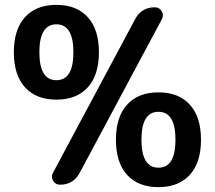

<svg xmlns="http://www.w3.org/2000/svg" viewBox="-20 -760 884 790"><path d="M617 -730Q636 -730 645.5 -713.5Q655 -697 646 -681L308 -49Q282 0 227 0Q208 0 198.5 -16.5Q189 -33 198 -49L536 -681Q562 -730 617 -730ZM562 -185Q562 -70 632 -70Q702 -70 702 -185Q702 -300 632 -300Q562 -300 562 -185ZM503 -329.5Q549 -380 632 -380Q715 -380 761 -329.5Q807 -279 807 -185Q807 -91 761 -40.5Q715 10 632 10Q549 10 503 -40.5Q457 -91 457 -185Q457 -279 503 -329.5ZM282 -545Q282 -660 212 -660Q142 -660 142 -545Q142 -430 212 -430Q282 -430 282 -545ZM341 -400.5Q295 -350 212 -350Q129 -350 83 -400.5Q37 -451 37 -545Q37 -639 83 -689.5Q129 -740 212 -740Q295 -740 341 -689.5Q387 -639 387 -545Q387 -451 341 -400.5Z"/></svg>

Font: Rounded Mplus 1c Medium
Style: Regular
Weight: 500
Version: Version 1.059.20150529